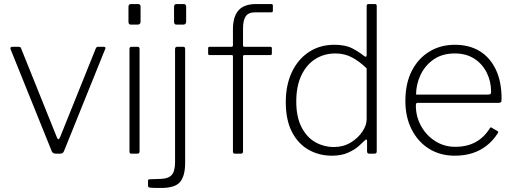

<svg xmlns="http://www.w3.org/2000/svg" viewBox="-20 -762 2554 952"><path d="M494 -530Q500 -530 502 -527Q504 -524 502 -520L297 -12Q292 0 277 0H258Q242 0 237 -11L32 -519Q31 -524 33 -527Q35 -530 41 -530H72Q77 -530 80.5 -528Q84 -526 85 -521L262 -81Q269 -62 278 -82L455 -522Q457 -526 459.5 -528Q462 -530 467 -530H494Z M672 -13Q672 -6 669.5 -3Q667 0 659 0H634Q626 0 624 -2.5Q622 -5 622 -11V-519Q622 -530 632 -530H662Q672 -530 672 -519ZM677 -656Q677 -640 663 -640H629Q622 -640 619.5 -644Q617 -648 617 -654V-728Q617 -742 630 -742H664Q677 -742 677 -729Z M898 46Q898 109 873.5 139.5Q849 170 779 170Q735 170 724.5 168.5Q714 167 714 160V134Q714 131 715.5 129Q717 127 721 127L777 125Q815 124 831.5 105.5Q848 87 848 41V-519Q848 -530 859 -530H889Q898 -530 898 -519V46ZM903 -656Q903 -640 889 -640H855Q843 -640 843 -654V-728Q843 -742 856 -742H890Q903 -742 903 -729Z M1322 -530Q1324 -530 1326 -528Q1328 -526 1328 -523V-496Q1328 -489 1321 -489H1192Q1185 -489 1185 -481V-12Q1185 0 1175 0H1144Q1135 0 1135 -11V-482Q1135 -489 1129 -489H1019Q1012 -489 1012 -496V-523Q1012 -526 1013.5 -528Q1015 -530 1019 -530H1128Q1135 -530 1135 -538V-617Q1135 -679 1162.5 -710.5Q1190 -742 1251 -742H1325Q1333 -742 1333 -734V-709Q1333 -705 1331 -703Q1329 -701 1324 -701H1247Q1211 -701 1198 -680.5Q1185 -660 1185 -623V-537Q1185 -530 1192 -530H1322Z M1811 0Q1805 0 1802.5 -3Q1800 -6 1800 -12V-61Q1800 -69 1796.5 -70Q1793 -71 1788 -65Q1779 -56 1759 -38Q1739 -20 1706 -5Q1673 10 1626 10Q1562 10 1510 -19.5Q1458 -49 1427.5 -108Q1397 -167 1397 -256Q1397 -340 1427 -404Q1457 -468 1511.5 -504Q1566 -540 1638 -540Q1692 -540 1726 -522.5Q1760 -505 1783 -486Q1792 -479 1795 -481Q1798 -483 1798 -493V-731Q1798 -742 1807 -742H1839Q1848 -742 1848 -732V-13Q1848 -5 1845 -2.5Q1842 0 1835 0H1811ZM1798 -423Q1762 -458 1725 -477.5Q1688 -497 1643 -497Q1587 -497 1543 -469Q1499 -441 1474 -387.5Q1449 -334 1449 -259Q1449 -182 1475 -131.5Q1501 -81 1543.5 -57Q1586 -33 1636 -33Q1682 -33 1718.5 -55Q1755 -77 1776.5 -109Q1798 -141 1798 -170V-423Z M2042 -238Q2042 -184 2068 -137Q2094 -90 2138.5 -62Q2183 -34 2237 -34Q2295 -34 2337.5 -57Q2380 -80 2408 -125Q2411 -130 2413.5 -130.5Q2416 -131 2419 -128L2447 -112Q2453 -108 2448 -101Q2424 -64 2392.5 -39.5Q2361 -15 2322 -2.5Q2283 10 2235 10Q2163 10 2108 -24Q2053 -58 2021.5 -119.5Q1990 -181 1990 -261Q1990 -349 2022 -411Q2054 -473 2109.5 -506.5Q2165 -540 2235 -540Q2307 -540 2358.5 -508.5Q2410 -477 2438.5 -417Q2467 -357 2467 -273Q2467 -266 2466 -259.5Q2465 -253 2453 -252H2049Q2045 -252 2043.5 -248Q2042 -244 2042 -238ZM2398 -293Q2409 -293 2412 -296Q2415 -299 2415 -307Q2415 -359 2393 -402.5Q2371 -446 2331 -471.5Q2291 -497 2235 -497Q2172 -497 2129 -466.5Q2086 -436 2064.5 -389Q2043 -342 2043 -293Z"/></svg>

Font: Libre Franklin Thin ExtraLight
Style: Regular
Weight: 250
Version: Version 3.000